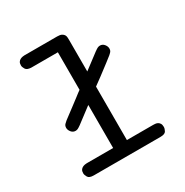

<svg xmlns="http://www.w3.org/2000/svg" viewBox="-145 -729 815 846"><g transform="rotate(-30 262.5 -305.5)"><path d="M57 -31Q57 -42 61 -48Q65 -54 71 -57Q77 -60 83 -61Q89 -62 93 -62H227V-281Q196 -258 178 -244Q160 -230 149.5 -222.5Q139 -215 133.5 -212.5Q128 -210 122 -210Q109 -210 100.5 -220.5Q92 -231 92 -242Q92 -253 98.5 -259.5Q105 -266 110 -270Q145 -296 166 -312Q187 -328 199 -337Q211 -346 216.5 -350.5Q222 -355 227 -358V-549H91Q70 -550 63.5 -561Q57 -572 57 -580Q57 -591 61 -597Q65 -603 71 -606Q77 -609 83 -610Q89 -611 92 -611H259Q274 -611 281.5 -607Q289 -603 292.5 -597.5Q296 -592 296.5 -585Q297 -578 297 -572V-411Q328 -434 346 -448Q364 -462 374.5 -469.5Q385 -477 390.5 -479.5Q396 -482 402 -482Q415 -482 423.5 -471.5Q432 -461 432 -450Q432 -443 429.5 -438Q427 -433 417 -424.5Q407 -416 387.5 -401.5Q368 -387 334 -361L297 -334V-62H430Q434 -62 440.5 -61.5Q447 -61 453 -58Q459 -55 463 -48.5Q467 -42 467 -31Q467 -22 461 -11Q455 0 432 0H93Q70 0 63.5 -11.5Q57 -23 57 -31Z"/></g></svg>

Font: CMU Typewriter Custom
Style: Regular
Weight: 500
Monospace: yes
Version: Version 0.7.0